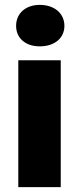

<svg xmlns="http://www.w3.org/2000/svg" viewBox="-20 -767 325 787"><path d="M143 -577C204 -577 244 -611 244 -661C244 -712 203 -747 143 -747C85 -747 46 -712 46 -661C46 -611 84 -577 143 -577ZM55 0H229V-520H55Z"/></svg>

Font: Fixel Text ExtraBold
Style: Regular
Weight: 800
Width: 4
Designer: AlfaBravo + MacPaw
Foundry: Kyrylo Tkachov, Marchela Mozhyna, Serhii Makarenko, Maria Weinstein, Zakhar Kryvoshyya
Version: Version 1.211